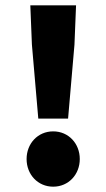

<svg xmlns="http://www.w3.org/2000/svg" viewBox="-20 -690 400 722"><path d="M124 -244H236L260 -522L266 -670H94L100 -522ZM180 12C238 12 280 -34 280 -92C280 -150 238 -196 180 -196C122 -196 80 -150 80 -92C80 -34 122 12 180 12Z"/></svg>

Font: Source Sans Pro Black
Style: Regular
Weight: 900
Designer: Paul D. Hunt
Foundry: Adobe Systems Incorporated
Version: Version 3.006;hotconv 1.0.111;makeotfexe 2.5.65597